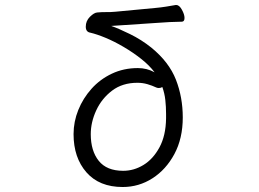

<svg xmlns="http://www.w3.org/2000/svg" viewBox="-20 -732 1040 770"><path d="M687 -712Q699 -712 709.5 -693Q720 -674 720 -660Q720 -645 709 -645Q690 -645 660.5 -643.5Q631 -642 606 -640L426 -628Q455 -618 501 -595.5Q547 -573 587 -541Q658 -483 685.5 -412.5Q713 -342 713 -261Q713 -177 679.5 -114.5Q646 -52 591.5 -17Q537 18 472 18Q378 18 326.5 -41Q275 -100 275 -194Q275 -244 294 -291Q313 -338 347 -376Q381 -414 428.5 -436.5Q476 -459 533 -459Q569 -459 600 -442Q579 -470 546 -496Q513 -522 475.5 -544Q438 -566 403 -580.5Q368 -595 342 -601Q324 -604 324 -625Q324 -648 340.5 -664.5Q357 -681 370 -682Q391 -684 406 -683.5Q421 -683 443 -685L602 -700Q625 -702 646.5 -705.5Q668 -709 685 -712ZM646 -275Q646 -304 643 -331Q640 -358 631 -383Q625 -379 617 -379Q615 -379 612 -379.5Q609 -380 607 -381Q590 -389 571 -394.5Q552 -400 531 -400Q471 -400 429.5 -368.5Q388 -337 366 -289.5Q344 -242 344 -194Q344 -127 376 -87Q408 -47 474 -47Q517 -47 555.5 -70.5Q594 -94 619.5 -141Q645 -188 646 -257Z"/></svg>

Font: Moon Stars Kai HW
Style: Regular
Weight: 400
Designer: GuiWonder
Version: Version 1.101